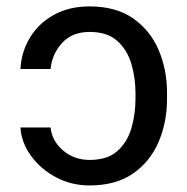

<svg xmlns="http://www.w3.org/2000/svg" viewBox="-20 -558 574 588"><path d="M42.6 -167.6H134.9Q139.2 -126.1 173.3 -97.1Q207.4 -68.2 254.3 -68.2Q309.7 -68.2 340.2 -96.1Q370.7 -123.9 382.8 -166.7Q394.9 -209.5 394.9 -254.3V-274.1Q394.9 -318.9 382.5 -361.7Q370 -404.5 339.5 -432.4Q308.9 -460.2 254.3 -460.2Q201 -460.2 170.1 -426.3Q139.2 -392.4 134.9 -346.6H42.6Q45.5 -399.9 72.1 -443.4Q98.7 -486.9 145.2 -512.6Q191.8 -538.4 254.3 -538.4Q335.2 -538.4 387.8 -501.6Q440.3 -464.8 465.9 -404.7Q491.5 -344.5 491.5 -274.1V-254.3Q491.5 -183.9 465.9 -123.8Q440.3 -63.6 387.8 -26.8Q335.2 9.9 254.3 9.9Q198.2 9.9 151.1 -15.3Q104 -40.5 74.8 -81Q45.5 -121.4 42.6 -167.6Z"/></svg>

Font: Interface
Style: Regular
Weight: 400
Designer: Rasmus Andersson
Foundry: rsms
Version: Version 1.8